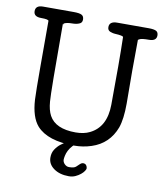

<svg xmlns="http://www.w3.org/2000/svg" viewBox="-86 -686 780 914"><g transform="rotate(10 304.0 -229.0)"><path d="M330 -4Q312 2 300.5 14.5Q289 27 282.5 40Q276 53 273.5 65.5Q271 78 271 84Q271 96 280.5 105.5Q290 115 302 115Q327 115 335.5 106.5Q344 98 352 91Q359 85 365 85Q376 85 381 92Q386 99 386 107Q386 111 380.5 119.5Q375 128 364.5 136.5Q354 145 340 151.5Q326 158 308 158Q264 158 235.5 137.5Q207 117 207 85Q207 62 218 45.5Q229 29 243 18Q259 5 280 -5ZM608 -575Q608 -548 572 -548Q537 -548 528 -543Q520 -539 520 -538Q519 -471 519 -387Q519 -304 520 -230Q520 -156 505 -113Q474 -30 391 -3Q351 10 309 10Q180 10 127 -49Q92 -89 87 -173Q85 -216 85 -331Q85 -550 85 -553Q85 -561 48 -561Q12 -561 12 -588Q12 -616 48 -616H196Q224 -616 235 -610Q246 -604 246 -588Q246 -572 232 -567Q219 -561 196 -561Q173 -561 159 -554Q157 -545 155 -552Q155 -219 159 -177Q162 -136 176 -110Q207 -53 304 -53Q344 -53 372 -67Q448 -104 449 -212Q451 -420 448 -539Q448 -546 407 -548Q399 -548 385 -553Q371 -558 371 -574Q371 -602 409 -602H561Q587 -602 598 -596Q608 -590 608 -575Z"/></g></svg>

Font: Scratch Savers
Style: Book
Weight: 400
Designer: Pablo Impallari, Rodrigo Fuenzalida, Brenda Gallo
Foundry: Pablo Impallari, Rodrigo Fuenzalida, Brenda Gallo
Version: Version 4.0b1